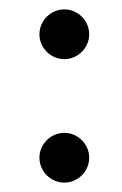

<svg xmlns="http://www.w3.org/2000/svg" viewBox="-20 -428 260 409"><path d="M64 -92C64 -63 88 -39 117 -39C146 -39 170 -63 170 -92C170 -121 146 -145 117 -145C88 -145 64 -121 64 -92ZM64 -355C64 -326 88 -302 117 -302C146 -302 170 -326 170 -355C170 -384 146 -408 117 -408C88 -408 64 -384 64 -355Z"/></svg>

Font: Linux Libertine O C
Style: Regular
Weight: 400
Designer: Philipp H. Poll
Foundry: Philipp H. Poll
Version: Version 4.0.3